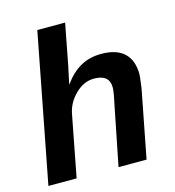

<svg xmlns="http://www.w3.org/2000/svg" viewBox="-108 -816 827 907"><g transform="rotate(-15 305.5 -362.5)"><path d="M293 -725 255 -527 236 -438H237Q274 -489 318 -513.5Q362 -538 419 -538Q494 -538 531.5 -502Q569 -466 569 -399Q569 -393 568 -383.5Q567 -374 565 -360Q562 -332 559 -319L497 0H360L418 -291Q431 -349 431 -371Q431 -434 356 -434Q306 -434 265 -394Q222 -353 212 -296L155 0H17L157 -725Z"/></g></svg>

Font: Libra Sans Modern
Style: Bold Italic
Weight: 700
Italic angle: -12°
Foundry: Stefan Peev, Context Ltd
Version: Version 1.000